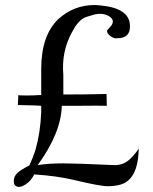

<svg xmlns="http://www.w3.org/2000/svg" viewBox="-20 -725 609 764"><path d="M532 -141Q532 -10 458 10Q436 16 408 16Q378 16 274 -9Q207 -25 116 -31Q104 -5 80 10Q56 25 41 14Q35 9 35 -6Q35 -23 48.5 -36Q62 -49 97 -67Q111 -97 121 -128Q141 -198 144 -279V-304Q141 -304 135 -304.5Q129 -305 117.5 -305.5Q106 -306 97 -306Q78 -307 51 -307L53 -347Q53 -345 87 -345Q98 -345 111.5 -345.5Q125 -346 132.5 -346.5Q140 -347 144 -347V-450Q144 -584 212 -649Q274 -705 356 -705Q365 -705 383 -703Q494 -692 497 -625Q500 -573 448 -573Q436 -570 420.5 -580.5Q405 -591 406 -604Q407 -606 418.5 -618Q430 -630 429 -641Q428 -652 413 -661Q398 -670 378 -670Q366 -670 355 -667Q322 -658 313 -653Q288 -639 266 -596Q224 -520 232 -427V-349Q320 -349 404 -351L405 -304Q374 -305 292 -304H226Q223 -196 130 -68Q173 -75 232 -75Q281 -75 434 -68Q476 -66 508 -103Q537 -135 532 -141Z"/></svg>

Font: GFS Didot
Style: Regular
Weight: 400
Designer: Takis Katsoulidis and George D. Matthiopoulos
Foundry: Takis Katsoulidis and George D. Matthiopoulos
Version: Version 1.0